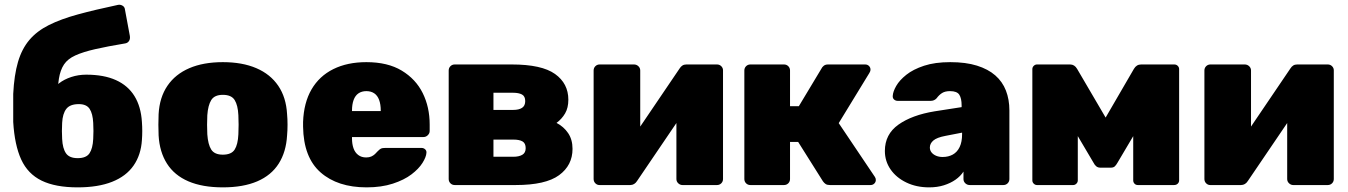

<svg xmlns="http://www.w3.org/2000/svg" viewBox="-20 -798 5812 828"><path d="M315 10Q219 10 159.5 -19Q100 -48 71.5 -110Q43 -172 37 -272Q37 -301 37 -333Q37 -365 37 -393Q41 -474 57.5 -530.5Q74 -587 106.5 -625.5Q139 -664 191 -690Q243 -716 316.5 -736Q390 -756 489 -777Q499 -779 508.5 -773.5Q518 -768 519 -756L540 -643Q542 -630 536.5 -621.5Q531 -613 521 -611Q443 -598 390.5 -586Q338 -574 305 -559Q272 -544 256 -520Q240 -496 234 -458.5Q228 -421 229 -365L204 -401Q213 -422 235 -439Q257 -456 287.5 -466Q318 -476 352 -476Q428 -476 480 -452.5Q532 -429 560 -383.5Q588 -338 592 -272Q595 -233 592 -194Q588 -130 556 -84Q524 -38 463.5 -14Q403 10 315 10ZM315 -116Q352 -116 366 -137Q380 -158 382 -199Q383 -212 383 -233Q383 -254 382 -268Q380 -308 366.5 -328.5Q353 -349 320 -349Q282 -349 266 -328.5Q250 -308 248 -268Q247 -254 247 -233Q247 -212 248 -199Q250 -158 264.5 -137Q279 -116 315 -116Z M941 10Q853 10 792.5 -16Q732 -42 700 -92.5Q668 -143 664 -214Q663 -235 663 -260Q663 -285 664 -306Q668 -378 702 -428Q736 -478 796.5 -504Q857 -530 941 -530Q1025 -530 1085.5 -504Q1146 -478 1180 -428Q1214 -378 1218 -306Q1220 -285 1220 -260Q1220 -235 1218 -214Q1214 -143 1182 -92.5Q1150 -42 1089.5 -16Q1029 10 941 10ZM941 -131Q978 -131 992 -153Q1006 -175 1008 -219Q1009 -234 1009 -260Q1009 -286 1008 -301Q1006 -344 992 -366.5Q978 -389 941 -389Q905 -389 891 -366.5Q877 -344 874 -301Q873 -286 873 -260Q873 -234 874 -219Q877 -175 891 -153Q905 -131 941 -131Z M1561 10Q1436 10 1362.5 -54.5Q1289 -119 1287 -252Q1287 -256 1287 -262.5Q1287 -269 1287 -272Q1290 -355 1323.5 -412.5Q1357 -470 1417.5 -500Q1478 -530 1560 -530Q1652 -530 1712.5 -493.5Q1773 -457 1803 -396.5Q1833 -336 1833 -261V-233Q1833 -223 1825 -215Q1817 -207 1806 -207H1498Q1498 -207 1498 -205Q1498 -203 1498 -201Q1498 -177 1504.5 -158.5Q1511 -140 1525 -129.5Q1539 -119 1559 -119Q1572 -119 1581 -123Q1590 -127 1597 -133.5Q1604 -140 1609 -146Q1618 -155 1623.5 -157.5Q1629 -160 1641 -160H1798Q1807 -160 1813.5 -154Q1820 -148 1819 -139Q1818 -121 1802 -95.5Q1786 -70 1754.5 -46Q1723 -22 1674 -6Q1625 10 1561 10ZM1498 -319H1622V-321Q1622 -348 1615 -367Q1608 -386 1594 -395.5Q1580 -405 1560 -405Q1540 -405 1526 -395.5Q1512 -386 1505 -367Q1498 -348 1498 -321Z M1941 0Q1930 0 1922.5 -7.5Q1915 -15 1915 -26V-494Q1915 -505 1922.5 -512.5Q1930 -520 1941 -520H2187Q2316 -520 2373.5 -479Q2431 -438 2431 -368Q2431 -333 2417 -309Q2403 -285 2380 -268Q2411 -252 2430 -224Q2449 -196 2449 -156Q2449 -85 2391 -42.5Q2333 0 2204 0ZM2108 -122H2194Q2218 -122 2232.5 -130.5Q2247 -139 2247 -159Q2247 -180 2233.5 -188Q2220 -196 2194 -196H2108ZM2108 -324H2193Q2218 -324 2231.5 -333Q2245 -342 2245 -362Q2245 -383 2231 -390.5Q2217 -398 2193 -398H2108Z M2565 0Q2555 0 2547.5 -7.5Q2540 -15 2540 -26V-494Q2540 -505 2547.5 -512.5Q2555 -520 2566 -520H2714Q2725 -520 2733 -512.5Q2741 -505 2741 -494V-154L2688 -174L2911 -503Q2916 -511 2923 -515.5Q2930 -520 2940 -520H3072Q3083 -520 3090.5 -512.5Q3098 -505 3098 -495V-26Q3098 -15 3090.5 -7.5Q3083 0 3072 0H2923Q2913 0 2905 -7.5Q2897 -15 2897 -26V-361L2951 -347L2727 -17Q2722 -9 2714.5 -4.5Q2707 0 2698 0Z M3216 0Q3205 0 3197.5 -7.5Q3190 -15 3190 -26V-494Q3190 -505 3197.5 -512.5Q3205 -520 3216 -520H3361Q3372 -520 3379.5 -512.5Q3387 -505 3387 -494V-340H3425L3523 -503Q3525 -508 3532 -514Q3539 -520 3551 -520H3711Q3721 -520 3727.5 -513.5Q3734 -507 3734 -498Q3734 -494 3732.5 -490Q3731 -486 3729 -483L3597 -267L3753 -35Q3757 -29 3757 -22Q3757 -13 3750.5 -6.5Q3744 0 3734 0H3559Q3547 0 3540.5 -4.5Q3534 -9 3529 -16L3422 -186H3387V-26Q3387 -15 3379.5 -7.5Q3372 0 3361 0Z M3987 10Q3932 10 3888.5 -11Q3845 -32 3820.5 -67.5Q3796 -103 3796 -147Q3796 -219 3854.5 -260.5Q3913 -302 4011 -318L4127 -336V-343Q4127 -374 4117 -389.5Q4107 -405 4077 -405Q4056 -405 4043 -397Q4030 -389 4019 -374Q4009 -363 3993 -363H3852Q3842 -363 3835.5 -369Q3829 -375 3830 -385Q3831 -403 3845 -427.5Q3859 -452 3888.5 -475.5Q3918 -499 3965 -514.5Q4012 -530 4078 -530Q4145 -530 4193 -515Q4241 -500 4272 -473Q4303 -446 4318 -407.5Q4333 -369 4333 -322V-26Q4333 -15 4325.5 -7.5Q4318 0 4307 0H4162Q4151 0 4143 -7.5Q4135 -15 4135 -26V-58Q4122 -38 4100.5 -23Q4079 -8 4050.5 1Q4022 10 3987 10ZM4045 -121Q4070 -121 4089 -131.5Q4108 -142 4118.5 -164Q4129 -186 4129 -219V-226L4057 -212Q4020 -205 4005 -192Q3990 -179 3990 -162Q3990 -150 3997 -141Q4004 -132 4016.5 -126.5Q4029 -121 4045 -121Z M4452 0Q4444 0 4438 -6Q4432 -12 4432 -20V-500Q4432 -508 4438 -514Q4444 -520 4452 -520H4595Q4614 -520 4625 -501L4748 -291L4870 -501Q4881 -520 4901 -520H5044Q5053 -520 5059 -514Q5065 -508 5065 -500V-20Q5065 -12 5059 -6Q5053 0 5043 0H4887Q4878 0 4872.5 -6Q4867 -12 4867 -20V-316L4921 -302L4799 -96Q4794 -87 4788 -81Q4782 -75 4771 -75H4725Q4715 -75 4708 -80.5Q4701 -86 4696 -96L4576 -299L4628 -312V-20Q4628 -12 4622 -6Q4616 0 4608 0Z M5199 0Q5189 0 5181.5 -7.5Q5174 -15 5174 -26V-494Q5174 -505 5181.5 -512.5Q5189 -520 5200 -520H5348Q5359 -520 5367 -512.5Q5375 -505 5375 -494V-154L5322 -174L5545 -503Q5550 -511 5557 -515.5Q5564 -520 5574 -520H5706Q5717 -520 5724.5 -512.5Q5732 -505 5732 -495V-26Q5732 -15 5724.5 -7.5Q5717 0 5706 0H5557Q5547 0 5539 -7.5Q5531 -15 5531 -26V-361L5585 -347L5361 -17Q5356 -9 5348.5 -4.5Q5341 0 5332 0Z"/></svg>

Font: Rubik Light ExtraBold
Style: Regular
Weight: 800
Version: Version 2.104